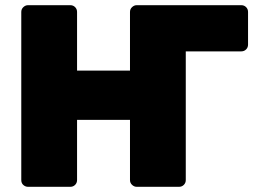

<svg xmlns="http://www.w3.org/2000/svg" viewBox="-20 -720 992 740"><path d="M910 -700Q921 -700 928.5 -692.5Q936 -685 936 -674V-548Q936 -537 928.5 -529.5Q921 -522 910 -522H696V-26Q696 -15 688.5 -7.5Q681 0 670 0H507Q497 0 489 -7.5Q481 -15 481 -26V-258H277V-26Q277 -15 269.5 -7.5Q262 0 251 0H88Q78 0 70 -7Q62 -14 62 -26V-674Q62 -685 70 -692.5Q78 -700 88 -700H251Q262 -700 269.5 -692.5Q277 -685 277 -674V-448H481V-674Q481 -685 489 -692.5Q497 -700 507 -700Z"/></svg>

Font: Rubik ExtraBold
Style: Regular
Weight: 800
Designer: Hubert and Fischer
Foundry: Hubert and Fischer
Version: Version 2.300;gftools[0.9.30]